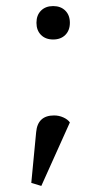

<svg xmlns="http://www.w3.org/2000/svg" viewBox="-20 -476 300 632"><path d="M116 136 83 126 99 -41Q104 -96 158 -96Q174 -96 188.5 -89.5Q203 -83 210 -73ZM155 -346Q130 -346 115 -361Q100 -376 100 -401Q100 -426 115 -441Q130 -456 155 -456Q180 -456 195 -441Q210 -426 210 -401Q210 -376 195 -361Q180 -346 155 -346Z"/></svg>

Font: Imprima
Style: Regular
Weight: 400
Designer: Eduardo Tunni
Foundry: Eduardo Tunni
Version: Version 1.002; ttfautohint (v1.8.4.7-5d5b);gftools[0.9.23]